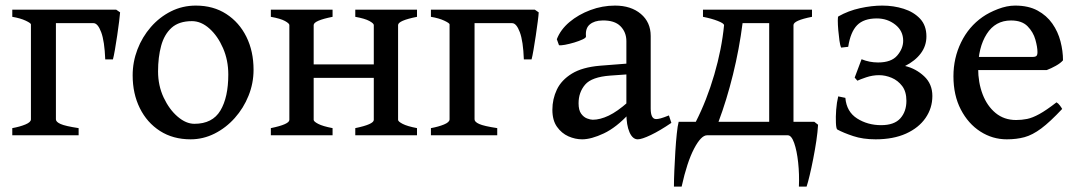

<svg xmlns="http://www.w3.org/2000/svg" viewBox="-20 -489 3899 694"><path d="M388.2 -274.4H360.4Q357.9 -340.3 345.7 -372.8Q333.5 -405.3 317.9 -405.3H148.9L160.6 -454.1H399.9L414.1 -444.3Q413.6 -434.6 410.6 -411.4Q407.7 -388.2 403.6 -360.4Q399.4 -332.5 395.3 -308.6Q391.1 -284.7 388.2 -274.4ZM24.4 0V-25.9Q51.8 -30.8 71.8 -39.1Q91.8 -47.4 91.8 -57.6V-400.9Q91.8 -405.3 72.8 -414.3Q53.7 -423.3 24.4 -428.2V-454.1H238.8V-433.6Q182.1 -426.3 182.1 -419.4V-57.6Q182.1 -48.3 199 -40.8Q215.8 -33.2 264.2 -25.9V0Z M896.5 -236.8Q896.5 -188 878.4 -143.1Q860.4 -98.1 828.6 -62.5Q796.9 -26.9 755.6 -6.1Q714.4 14.6 668.9 14.6Q605.5 14.6 558.3 -15.6Q511.2 -45.9 485.4 -98.1Q459.5 -150.4 459.5 -216.8Q459.5 -265.1 476.8 -310.3Q494.1 -355.5 525.4 -391.4Q556.6 -427.2 598.1 -448Q639.6 -468.8 688 -468.8Q751 -468.8 797.9 -438.5Q844.7 -408.2 870.6 -356Q896.5 -303.7 896.5 -236.8ZM805.2 -219.7Q805.2 -271.5 786.1 -315.2Q767.1 -358.9 737.1 -385.7Q707 -412.6 673.8 -412.6Q627 -412.6 600.3 -388.7Q573.7 -364.7 562.5 -323.5Q551.3 -282.2 551.3 -231Q551.3 -179.7 571.5 -136.5Q591.8 -93.3 622.1 -67.4Q652.3 -41.5 682.6 -41.5Q748 -41.5 776.6 -89.4Q805.2 -137.2 805.2 -219.7Z M1068.4 -207.5V-256.3H1365.2V-207.5ZM959 0V-25.9Q1025.9 -39.6 1025.9 -55.7V-398.4Q1025.9 -404.3 1010 -413.1Q994.1 -421.9 959 -428.2V-454.1H1182.1V-428.2Q1113.8 -414.6 1113.8 -398.4V-55.7Q1113.8 -49.8 1130.1 -41.3Q1146.5 -32.7 1182.1 -25.9V0ZM1264.2 0V-25.9Q1331.1 -39.6 1331.1 -55.7V-398.4Q1331.1 -404.3 1315.2 -413.1Q1299.3 -421.9 1264.2 -428.2V-454.1H1487.3V-428.2Q1418.9 -414.6 1418.9 -398.4V-55.7Q1418.9 -49.8 1435.3 -41.3Q1451.7 -32.7 1487.3 -25.9V0Z M1901.4 -274.4H1873.5Q1871.1 -340.3 1858.9 -372.8Q1846.7 -405.3 1831.1 -405.3H1662.1L1673.8 -454.1H1913.1L1927.2 -444.3Q1926.8 -434.6 1923.8 -411.4Q1920.9 -388.2 1916.7 -360.4Q1912.6 -332.5 1908.4 -308.6Q1904.3 -284.7 1901.4 -274.4ZM1537.6 0V-25.9Q1564.9 -30.8 1585 -39.1Q1605 -47.4 1605 -57.6V-400.9Q1605 -405.3 1585.9 -414.3Q1566.9 -423.3 1537.6 -428.2V-454.1H1752V-433.6Q1695.3 -426.3 1695.3 -419.4V-57.6Q1695.3 -48.3 1712.2 -40.8Q1729 -33.2 1777.3 -25.9V0Z M2285.2 14.6Q2266.6 14.6 2255.4 -11Q2244.1 -36.6 2244.1 -80.1V-340.3Q2244.1 -372.6 2222.7 -394.3Q2201.2 -416 2157.2 -415Q2128.4 -414.6 2111.8 -400.6Q2095.2 -386.7 2098.1 -357.4Q2098.6 -352.5 2086.2 -346.7Q2073.7 -340.8 2055.9 -335.4Q2038.1 -330.1 2022.2 -327.1Q2006.3 -324.2 2000.5 -325.7L1992.7 -347.2Q2005.9 -381.8 2038.3 -409.2Q2070.8 -436.5 2114 -452.6Q2157.2 -468.8 2203.1 -468.8Q2260.7 -468.8 2296.4 -438.7Q2332 -408.7 2332 -358.9V-96.7Q2332 -58.6 2351.6 -58.6Q2358.4 -58.6 2368.4 -61.3Q2378.4 -64 2397.9 -71.8L2406.7 -44.9Q2365.2 -16.6 2332.5 -1Q2299.8 14.6 2285.2 14.6ZM2084 14.6Q2059.1 14.6 2034.4 3.7Q2009.8 -7.3 1993.2 -30.8Q1976.6 -54.2 1976.6 -92.3Q1976.6 -130.9 1992.9 -165.3Q2009.3 -199.7 2047.1 -222.9Q2085 -246.1 2148.9 -251.5L2298.8 -263.2L2303.7 -224.1L2186 -215.8Q2118.7 -210.9 2095 -183.1Q2071.3 -155.3 2071.3 -115.7Q2071.3 -90.8 2080.6 -78.1Q2089.8 -65.4 2102.1 -60.8Q2114.3 -56.2 2122.6 -56.2Q2148.9 -56.2 2180.2 -71Q2211.4 -85.9 2250 -120.1L2253.9 -78.1Q2208 -28.3 2162.6 -6.8Q2117.2 14.6 2084 14.6Z M2923.3 -48.8 2937 -38.1Q2935.5 -12.2 2930.7 20.3Q2925.8 52.7 2919.4 85.2Q2913.1 117.7 2906.7 144.3Q2900.4 170.9 2895.5 185.5H2867.7Q2869.6 141.1 2865 98.4Q2860.4 55.7 2850.6 27.8Q2840.8 0 2827.6 0H2535.6Q2514.2 0 2488.8 48.3Q2463.4 96.7 2443.8 185.5H2416Q2416 160.6 2417.5 126.7Q2418.9 92.8 2421.1 57.9Q2423.3 22.9 2426.3 -5.6Q2429.2 -34.2 2433.1 -48.8H2495.1Q2534.7 -126.5 2561.8 -219.2Q2588.9 -312 2597.2 -398.4Q2596.2 -404.8 2574.5 -413.3Q2552.7 -421.9 2521 -428.2V-454.1H2915V-428.2Q2848.1 -415 2848.1 -398.4V-48.8ZM2760.3 -48.8V-405.3H2664.1Q2652.3 -312.5 2629.4 -219.5Q2606.4 -126.5 2577.1 -48.8Z M3350.1 -142.1Q3350.1 -98.1 3325.4 -62.5Q3300.8 -26.9 3254.9 -6.1Q3209 14.6 3145 14.6Q3099.1 14.6 3064 2.9Q3028.8 -8.8 3006.3 -21Q3002.4 -24.4 3001.5 -44.9Q3000.5 -65.4 3002.4 -92Q3004.4 -118.7 3009.8 -140.6L3035.6 -135.3Q3040 -85 3078.1 -60.8Q3116.2 -36.6 3165 -36.6Q3212.4 -36.6 3234.4 -61.3Q3256.3 -85.9 3256.3 -124.5Q3256.3 -157.7 3241 -178Q3225.6 -198.2 3202.9 -207.8Q3180.2 -217.3 3157.7 -217.3Q3133.8 -217.3 3110.8 -209.5Q3087.9 -201.7 3079.1 -197.3L3069.3 -208.5L3094.2 -274.9Q3122.6 -263.2 3153.8 -263.2Q3201.7 -263.2 3223.1 -288.3Q3244.6 -313.5 3244.6 -341.8Q3244.6 -377.4 3216.1 -399.9Q3187.5 -422.4 3149.4 -422.4Q3102.1 -422.4 3078.1 -397.9Q3054.2 -373.5 3045.9 -319.8L3020.5 -316.9Q3016.6 -324.7 3014.2 -342.5Q3011.7 -360.4 3010 -380.1Q3008.3 -399.9 3008.3 -414.3Q3008.3 -428.7 3010.3 -429.7Q3046.4 -450.2 3088.9 -459.5Q3131.3 -468.8 3168.9 -468.8Q3210 -468.8 3246.3 -457.3Q3282.7 -445.8 3305.7 -421.4Q3328.6 -397 3328.6 -357.4Q3328.6 -323.2 3308.3 -296.1Q3288.1 -269 3251.5 -250.5Q3290.5 -241.2 3320.3 -213.4Q3350.1 -185.5 3350.1 -142.1Z M3822.3 -271Q3813.5 -260.7 3796.4 -251.2Q3779.3 -241.7 3763.7 -235.8H3478.5L3479.5 -283.2H3711.4Q3722.7 -283.2 3726.3 -286.9Q3730 -290.5 3730 -300.8Q3730 -318.8 3722.4 -345.9Q3714.8 -373 3694.3 -394Q3673.8 -415 3634.3 -415Q3577.6 -415 3546.6 -366.2Q3515.6 -317.4 3515.6 -241.7Q3515.6 -190.9 3531.7 -148.4Q3547.9 -106 3578.6 -80.6Q3609.4 -55.2 3652.8 -55.2Q3673.3 -55.2 3692.6 -59.1Q3711.9 -63 3736.8 -76.7Q3761.7 -90.3 3798.8 -119.1Q3805.2 -115.7 3811.3 -107.4Q3817.4 -99.1 3819.3 -95.2Q3775.4 -48.3 3743.7 -24.7Q3711.9 -1 3683.1 6.8Q3654.3 14.6 3619.1 14.6Q3567.4 14.6 3523.4 -13.7Q3479.5 -42 3452.9 -93.3Q3426.3 -144.5 3426.3 -213.4Q3426.3 -279.3 3453.9 -335.9Q3481.4 -392.6 3531.7 -427.7Q3554.7 -443.8 3587.2 -456.3Q3619.6 -468.8 3649.4 -468.8Q3697.3 -468.8 3730.2 -450.9Q3763.2 -433.1 3783.7 -403.8Q3804.2 -374.5 3813.2 -339.6Q3822.3 -304.7 3822.3 -271Z"/></svg>

Font: Gentium Book Plus
Style: Regular
Weight: 400
Designer: Victor Gaultney, Annie Olsen, Iska Routamaa, Becca Hirsbrunner
Foundry: SIL International
Version: Version 6.101